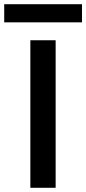

<svg xmlns="http://www.w3.org/2000/svg" viewBox="-71 -891 409 911"><path d="M73 0V-700H193V0ZM-51 -785V-871H318V-785Z"/></svg>

Font: DM Sans 11pt SemiBold
Style: Regular
Weight: 600
Version: Version 4.004;gftools[0.9.30]